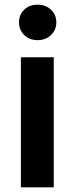

<svg xmlns="http://www.w3.org/2000/svg" viewBox="-20 -798 318 818"><path d="M69 -554H209V0H69ZM140 -627Q105 -627 83 -649Q61 -671 61 -703Q61 -735 83 -756.5Q105 -778 140 -778Q175 -778 197.5 -756.5Q220 -735 220 -703Q220 -671 197.5 -649Q175 -627 140 -627Z"/></svg>

Font: SVN-Poppins SemiBold
Style: Regular
Weight: 600
Designer: Ninad Kale (Devanagari), Jonny Pinhorn (Latin)
Foundry: Indian Type Foundry
Version: Version 3.002 2017